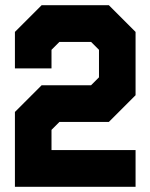

<svg xmlns="http://www.w3.org/2000/svg" viewBox="-20 -720 580 740"><path d="M37.5 0V-288.5L140.5 -391.5H331L361.5 -422V-528L331 -558.5H209L178.5 -528V-456.5H37.5V-597L140.5 -700H399.5L502.5 -597V-353L399.5 -250H209L178.5 -219.5V-141.5H502.5V0ZM110.5 -71H431.5H110.5V-254L182.5 -326H367.5L432.5 -395V-564.5L362.5 -629.5H181.5L110.5 -564.5V-523.5V-564.5L181.5 -629.5H362.5L432.5 -564.5V-395L367.5 -326H182.5L110.5 -254Z"/></svg>

Font: Tourney Thin Black
Style: Regular
Weight: 900
Version: Version 1.015